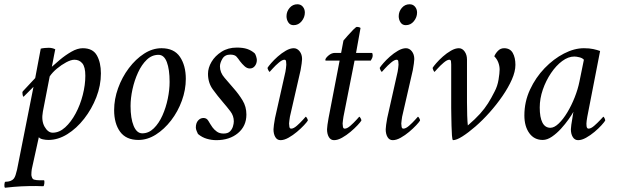

<svg xmlns="http://www.w3.org/2000/svg" viewBox="-75 -651 2897 900"><path d="M313 -425Q360 -425 379 -391.5Q398 -358 398 -307Q398 -250 376.5 -195Q355 -140 319.5 -94.5Q284 -49 240.5 -22Q197 5 152 5Q139 5 125.5 2Q112 -1 107 -8L74 142Q73 149 72.5 155Q72 161 72 169Q72 173 75 181Q78 189 85 191Q96 194 110 194Q124 194 129 194Q131 194 131 194Q134 195 133 207.5Q132 220 128 222Q118 222 110 221.5Q102 221 94 221Q57 221 24.5 222.5Q-8 224 -51 229Q-55 228 -54.5 215.5Q-54 203 -50 201Q-22 201 -10 186Q-5 179 -2 169.5Q1 160 5 144L82 -244L35 -197Q32 -201 31 -207Q30 -213 30 -217Q30 -221 33 -224L90 -285L116 -423Q124 -425 134.5 -426Q145 -427 153 -427Q170 -427 184 -420Q182 -411 178.5 -392.5Q175 -374 172 -358Q169 -342 168 -338Q181 -350 206 -371Q231 -392 259.5 -408.5Q288 -425 313 -425ZM274 -371Q258 -371 235.5 -359Q213 -347 192 -329.5Q171 -312 158 -293L126 -128Q118 -85 134 -57Q150 -29 172 -29Q203 -29 230.5 -54Q258 -79 279.5 -119Q301 -159 313 -206Q325 -253 325 -296Q325 -337 311 -354Q297 -371 274 -371Z M682 -425Q741 -425 768.5 -384.5Q796 -344 796 -281Q796 -230 777.5 -179Q759 -128 727 -86.5Q695 -45 655.5 -20Q616 5 574 5Q516 5 488 -33.5Q460 -72 460 -135Q460 -186 478.5 -237.5Q497 -289 529 -331.5Q561 -374 600.5 -399.5Q640 -425 682 -425ZM668 -394Q637 -394 613 -371Q589 -348 572 -311Q555 -274 546 -232.5Q537 -191 537 -154Q537 -96 551.5 -61Q566 -26 592 -26Q622 -26 646 -49.5Q670 -73 686.5 -110Q703 -147 711.5 -188.5Q720 -230 720 -267Q720 -326 707 -360Q694 -394 668 -394Z M1035 -428Q1064 -428 1083.5 -421.5Q1103 -415 1119 -401Q1123 -396 1126 -385.5Q1129 -375 1129 -370Q1129 -354 1120 -342Q1111 -330 1096 -330Q1083 -330 1071.5 -340.5Q1060 -351 1050 -364Q1042 -376 1033.5 -385.5Q1025 -395 1004 -395Q979 -395 967.5 -375.5Q956 -356 956 -340Q956 -311 977.5 -286.5Q999 -262 1021 -236Q1044 -210 1062 -180.5Q1080 -151 1080 -114Q1080 -60 1040.5 -27Q1001 6 939 6Q917 6 894.5 -0.5Q872 -7 853 -23Q851 -27 847 -36.5Q843 -46 843 -53Q843 -74 853.5 -86Q864 -98 879 -98Q894 -98 902 -84Q910 -70 921 -54Q929 -43 941.5 -34Q954 -25 973 -25Q993 -25 1003 -35Q1013 -45 1017 -58.5Q1021 -72 1021 -82Q1021 -108 1005 -129Q989 -150 970 -172Q945 -201 922.5 -232Q900 -263 900 -305Q900 -333 916.5 -361Q933 -389 963.5 -408.5Q994 -428 1035 -428Z M1263 -315Q1264 -320 1265.5 -331.5Q1267 -343 1267 -347Q1267 -348 1267 -349Q1267 -356 1266 -363.5Q1265 -371 1258 -371Q1248 -371 1232 -357.5Q1216 -344 1203.5 -330Q1191 -316 1189 -314Q1187 -314 1183 -321.5Q1179 -329 1179 -333Q1183 -340 1196 -355Q1209 -370 1227 -386Q1245 -402 1265 -413.5Q1285 -425 1302 -425Q1318 -425 1329.5 -410.5Q1341 -396 1341 -374Q1341 -368 1339 -353Q1337 -338 1334 -322L1284 -104Q1283 -97 1281.5 -86.5Q1280 -76 1280 -72Q1280 -65 1281.5 -56.5Q1283 -48 1290 -48Q1301 -48 1316.5 -61.5Q1332 -75 1344.5 -89Q1357 -103 1358 -104Q1360 -104 1364 -97.5Q1368 -91 1368 -86Q1364 -79 1350 -64Q1336 -49 1317 -33Q1298 -17 1277.5 -5.5Q1257 6 1240 6Q1224 6 1215.5 -8.5Q1207 -23 1207 -45Q1207 -51 1209 -66Q1211 -81 1214 -97ZM1319 -631Q1335 -631 1344.5 -619.5Q1354 -608 1354 -592Q1354 -570 1339 -551.5Q1324 -533 1301 -533Q1285 -533 1276.5 -546Q1268 -559 1268 -575Q1268 -597 1282.5 -614Q1297 -631 1319 -631Z M1524 -403 1535 -461Q1541 -468 1554.5 -483.5Q1568 -499 1581 -512Q1594 -525 1598 -525Q1608 -525 1615 -520L1594 -403H1667Q1670 -403 1671 -399.5Q1672 -396 1672 -392Q1672 -385 1669.5 -379Q1667 -373 1663 -367H1587L1535 -104Q1534 -97 1532.5 -86.5Q1531 -76 1531 -72Q1531 -65 1532.5 -56.5Q1534 -48 1541 -48Q1552 -48 1567.5 -61.5Q1583 -75 1595.5 -89Q1608 -103 1609 -104Q1611 -104 1615 -97.5Q1619 -91 1619 -86Q1615 -79 1601 -64Q1587 -49 1568 -33Q1549 -17 1528.5 -5.5Q1508 6 1491 6Q1475 6 1466.5 -8.5Q1458 -23 1458 -45Q1458 -51 1460 -66Q1462 -81 1465 -97L1517 -367H1452Q1450 -367 1450 -370Q1450 -378 1464.5 -390.5Q1479 -403 1495 -403Z M1789 -315Q1790 -320 1791.5 -331.5Q1793 -343 1793 -347Q1793 -348 1793 -349Q1793 -356 1792 -363.5Q1791 -371 1784 -371Q1774 -371 1758 -357.5Q1742 -344 1729.5 -330Q1717 -316 1715 -314Q1713 -314 1709 -321.5Q1705 -329 1705 -333Q1709 -340 1722 -355Q1735 -370 1753 -386Q1771 -402 1791 -413.5Q1811 -425 1828 -425Q1844 -425 1855.5 -410.5Q1867 -396 1867 -374Q1867 -368 1865 -353Q1863 -338 1860 -322L1810 -104Q1809 -97 1807.5 -86.5Q1806 -76 1806 -72Q1806 -65 1807.5 -56.5Q1809 -48 1816 -48Q1827 -48 1842.5 -61.5Q1858 -75 1870.5 -89Q1883 -103 1884 -104Q1886 -104 1890 -97.5Q1894 -91 1894 -86Q1890 -79 1876 -64Q1862 -49 1843 -33Q1824 -17 1803.5 -5.5Q1783 6 1766 6Q1750 6 1741.5 -8.5Q1733 -23 1733 -45Q1733 -51 1735 -66Q1737 -81 1740 -97ZM1845 -631Q1861 -631 1870.5 -619.5Q1880 -608 1880 -592Q1880 -570 1865 -551.5Q1850 -533 1827 -533Q1811 -533 1802.5 -546Q1794 -559 1794 -575Q1794 -597 1808.5 -614Q1823 -631 1845 -631Z M2118 -63Q2153 -93 2175 -117.5Q2197 -142 2212.5 -166.5Q2228 -191 2243 -221Q2257 -247 2262 -278Q2267 -309 2267 -325Q2267 -341 2261 -357.5Q2255 -374 2242 -387Q2247 -400 2259 -412.5Q2271 -425 2288 -425Q2316 -425 2328.5 -403Q2341 -381 2341 -347Q2341 -316 2324.5 -278.5Q2308 -241 2280.5 -201Q2253 -161 2220 -124Q2187 -87 2153.5 -58Q2120 -29 2092.5 -11.5Q2065 6 2048 6Q2045 3 2043.5 -16.5Q2042 -36 2041.5 -61.5Q2041 -87 2040.5 -110.5Q2040 -134 2040 -145V-347Q2040 -348 2040 -349Q2040 -356 2039 -363.5Q2038 -371 2031 -371Q2021 -371 2005 -357.5Q1989 -344 1976.5 -330Q1964 -316 1962 -314Q1960 -314 1956.5 -321.5Q1953 -329 1953 -333Q1957 -340 1970 -355Q1983 -370 2001 -386Q2019 -402 2039 -413.5Q2059 -425 2076 -425Q2092 -425 2103 -409.5Q2114 -394 2114 -372V-172Q2114 -141 2115 -110Q2116 -79 2118 -63Z M2662 -425Q2688 -425 2706 -421Q2724 -417 2738 -412L2678 -104Q2677 -99 2675 -85Q2673 -71 2674.5 -59.5Q2676 -48 2684 -48Q2695 -48 2710.5 -61.5Q2726 -75 2739 -89Q2752 -103 2753 -104Q2755 -104 2758.5 -97.5Q2762 -91 2762 -86Q2758 -79 2744.5 -64Q2731 -49 2712 -33Q2693 -17 2672.5 -5.5Q2652 6 2635 6Q2619 6 2610 -8.5Q2601 -23 2601 -45Q2601 -51 2603 -66Q2605 -81 2608 -97Q2610 -111 2611 -116.5Q2612 -122 2613 -127Q2606 -114 2590.5 -92Q2575 -70 2555 -48Q2535 -26 2512.5 -10.5Q2490 5 2469 5Q2429 5 2406 -27Q2383 -59 2383 -110Q2383 -174 2409.5 -231Q2436 -288 2478 -331.5Q2520 -375 2568.5 -400Q2617 -425 2662 -425ZM2617 -386Q2589 -386 2560.5 -365Q2532 -344 2508 -308.5Q2484 -273 2469.5 -231Q2455 -189 2455 -147Q2455 -101 2467.5 -76.5Q2480 -52 2505 -52Q2523 -52 2544 -72Q2565 -92 2584.5 -124.5Q2604 -157 2619 -195Q2634 -233 2641 -268L2662 -371Q2655 -379 2641 -382.5Q2627 -386 2617 -386Z"/></svg>

Font: Amiri
Style: Italic
Weight: 400
Italic angle: 10°
Designer: Khaled Hosny
Version: Version 0.113